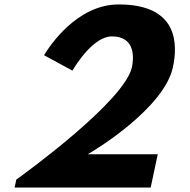

<svg xmlns="http://www.w3.org/2000/svg" viewBox="-20 -860 854 865"><path d="M574.4 -557.5C542.1 -405.7 95.2 -80.6 53.5 -51L45.8 -15H658.8L690.7 -165H375.1L398.1 -178.8C398.7 -179.1 719.4 -370.6 759.1 -557.5C780.9 -659.7 784.5 -840 514.7 -840C325.5 -840 201.8 -650.3 178.5 -611.3L306.1 -541.8C324.4 -572 402.2 -696 484.1 -696C596.6 -696 580.7 -587.4 574.4 -557.5Z"/></svg>

Font: Hussar Nova
Style: RgIta
Weight: 700
Foundry: Cannot Into Space Fonts
Version: Version 0.99